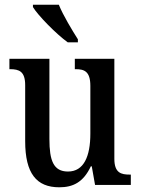

<svg xmlns="http://www.w3.org/2000/svg" viewBox="-20 -786 598 816"><path d="M268 -606H311V-619C287 -657 248 -721 230 -766H120V-756C141 -721 218 -642 268 -606ZM232 10C290 10 334 -11 366 -79H370L384 0H536V-44H531C495 -44 466 -51 466 -111V-536H298V-492H301C337 -492 364 -484 364 -421V-218C364 -121 336 -57 269 -57C207 -57 190 -104 190 -195V-536H20V-492H23C62 -492 87 -482 87 -424V-186C87 -49 135 10 232 10Z"/></svg>

Font: Noto Serif Georgian Condensed Medium
Style: Regular
Weight: 500
Width: 3
Designer: Monotype Design Team, Akaki Razmadze
Foundry: Google LLC
Version: Version 2.003